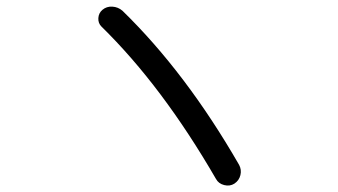

<svg xmlns="http://www.w3.org/2000/svg" viewBox="-20 -661 1040 590"><path d="M643.6 -111.3Q478.5 -396.5 292 -579.1Q281.2 -589.8 282.2 -605.5Q283.2 -621.1 294.9 -630.9Q307.6 -641.6 325.2 -640.6Q342.8 -639.6 356.4 -627.9Q551.8 -437.5 714.8 -154.3Q722.7 -139.6 718.8 -123Q714.8 -106.4 700.2 -96.7Q686.5 -87.9 668.9 -92.3Q651.4 -96.7 643.6 -111.3Z"/></svg>

Font: Rounded-X Mgen+ 1mn regular
Style: Regular
Weight: 400
Designer: [Source Han Sans]
Ryoko NISHIZUKA  (kana & ideographs); Paul D. Hunt (Latin, Greek & Cyrillic); Wenlong ZHANG  (bopomofo
Version: Version 1.059.20150602